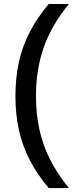

<svg xmlns="http://www.w3.org/2000/svg" viewBox="-20 -745 373 972"><path d="M226.6 207Q168.5 138.2 131.1 66.2Q93.8 -5.9 75.9 -85.9Q58.1 -166 58.1 -258.3Q58.1 -352.1 75.9 -432.1Q93.8 -512.2 131.3 -584.2Q168.9 -656.2 226.6 -724.6H328.6Q242.2 -619.6 202.1 -506.8Q162.1 -394 162.1 -258.8Q162.1 -169.4 179.4 -89.8Q196.8 -10.3 233.6 62.7Q270.5 135.7 328.6 207Z"/></svg>

Font: Arimo Medium
Style: Regular
Weight: 500
Designer: Steve Matteson
Foundry: Monotype Imaging Inc.
Version: Version 1.33